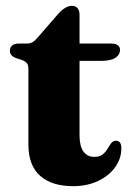

<svg xmlns="http://www.w3.org/2000/svg" viewBox="-20 -627 454 659"><path d="M55.5 -421 35.5 -427.5Q24 -432 19 -438Q14 -444 14 -452.5Q14 -464.5 22 -471Q30 -477.5 43.5 -477.5H72.5Q83 -477.5 91.2 -482Q99.5 -486.5 110 -499L179 -578.5Q192 -593 203.8 -600Q215.5 -607 227 -607Q239 -607 246 -599Q253 -591 253 -576V-162Q253 -126 266.2 -107.2Q279.5 -88.5 303.5 -88.5Q322 -88.5 332.2 -96.8Q342.5 -105 348.8 -115.8Q355 -126.5 361.2 -135Q367.5 -143.5 378 -144Q386.5 -144 391.5 -138Q396.5 -132 396.5 -118Q396.5 -82.5 375.2 -53Q354 -23.5 316.5 -5.8Q279 12 231 12Q158 12 117.8 -23.5Q77.5 -59 77.5 -131.5V-390Q77.5 -404 72.2 -410.2Q67 -416.5 55.5 -421ZM189 -418V-477.5H363Q376.5 -477.5 384.2 -471.8Q392 -466 392 -455.5Q392 -439.5 376.5 -428.8Q361 -418 325.5 -418Z"/></svg>

Font: Fraunces
Style: Bold
Weight: 700
Version: Version 1.000;[b76b70a41]